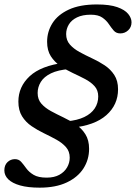

<svg xmlns="http://www.w3.org/2000/svg" viewBox="-26 -707 611 862"><path d="M285 -397Q234.5 -393 203 -377.8Q171.5 -362.5 157.2 -339.2Q143 -316 143 -289.5Q143 -260.5 159.8 -241.5Q176.5 -222.5 202.8 -208.2Q229 -194 258.5 -180Q288 -166 314.2 -148.5Q340.5 -131 357.2 -104.5Q374 -78 374 -39Q374 9.5 348.8 49Q323.5 88.5 274 112Q224.5 135.5 152 135.5Q99.5 135.5 64.2 125.5Q29 115.5 11.2 98Q-6.5 80.5 -6.5 58Q-6.5 34.5 7.5 21Q21.5 7.5 41 7.5Q58.5 7.5 69.2 19.8Q80 32 92 48.8Q104 65.5 125 78Q146 90.5 183.5 90.5Q217.5 90.5 240.5 77.8Q263.5 65 275.2 44.5Q287 24 287 1Q287 -27.5 270.2 -46.5Q253.5 -65.5 227.2 -80Q201 -94.5 171.8 -108.5Q142.5 -122.5 116 -140.5Q89.5 -158.5 73 -185Q56.5 -211.5 56.5 -251Q56.5 -317.5 107.2 -364.8Q158 -412 263.5 -425.5ZM415 -274Q415 -302 398.5 -320.2Q382 -338.5 355.8 -352.2Q329.5 -366 300.2 -379.5Q271 -393 245 -410.8Q219 -428.5 202.2 -454.5Q185.5 -480.5 185.5 -519.5Q185.5 -565 209.5 -603Q233.5 -641 283 -664Q332.5 -687 409 -687Q466.5 -687 500.5 -675Q534.5 -663 549.5 -644.5Q564.5 -626 564.5 -607Q564.5 -585 549.5 -571Q534.5 -557 514 -557Q495.5 -557 484.5 -569.8Q473.5 -582.5 462.5 -599Q451.5 -615.5 433.2 -628.2Q415 -641 381.5 -641Q344.5 -641 319.8 -629Q295 -617 283 -597Q271 -577 271 -554Q271 -526 287.8 -507Q304.5 -488 331 -473.5Q357.5 -459 387.2 -445.2Q417 -431.5 443.8 -413.8Q470.5 -396 487.2 -370.2Q504 -344.5 504 -306Q504 -236.5 451.5 -190Q399 -143.5 296.5 -133.5L274.5 -162.5Q321 -166.5 352.2 -181.5Q383.5 -196.5 399.2 -220.2Q415 -244 415 -274Z"/></svg>

Font: Newsreader 16pt Medium
Style: Italic
Weight: 500
Italic angle: -17°
Designer: Hugues Gentile
Foundry: Production Type
Version: Version 1.003